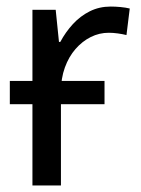

<svg xmlns="http://www.w3.org/2000/svg" viewBox="-20 -566 431 586"><path d="M299 -319V-248H10V-319ZM318 -546Q332 -546 348 -544.5Q364 -543 376 -540L366 -459Q354 -462 339.5 -464Q325 -466 312 -466Q283 -466 257 -453Q231 -440 210.5 -416.5Q190 -393 178 -360Q166 -327 166 -286V0H79V-536H150L160 -438H164Q180 -468 202.5 -492.5Q225 -517 254 -531.5Q283 -546 318 -546Z"/></svg>

Font: Noto Sans Display
Style: Regular
Weight: 400
Designer: Monotype Design Team
Foundry: Monotype Imaging Inc.
Version: Version 2.003